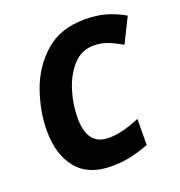

<svg xmlns="http://www.w3.org/2000/svg" viewBox="-132 -836 896 958"><g transform="rotate(-20 315.5 -357.5)"><path d="M301 10Q359 10 408.5 -2Q458 -14 499 -30L500 -168Q454 -149 414 -138.5Q374 -128 334 -128Q221 -128 221 -274Q221 -346 243.5 -418Q266 -490 310 -538.5Q354 -587 420 -587Q460 -587 494 -573.5Q528 -560 566 -538L631 -669Q584 -696 535 -710.5Q486 -725 421 -725Q293 -725 212 -654Q131 -583 93 -476.5Q55 -370 55 -265Q55 -140 116 -65Q177 10 301 10Z"/></g></svg>

Font: Noto Sans Display Extra
Style: Italic
Weight: 800
Italic angle: -12°
Designer: Monotype Design Team
Foundry: Monotype Imaging Inc.
Version: Version 1.900